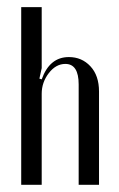

<svg xmlns="http://www.w3.org/2000/svg" viewBox="-20 -515 332 535"><path d="M96.2 -293.9Q118.2 -356 171.9 -356Q208 -356 231.9 -330.3Q255.9 -304.7 255.9 -259.8V0H199.2V-279.8Q199.2 -336.9 162.1 -336.9Q135.7 -336.9 116 -311.3Q96.2 -285.6 96.2 -253.9V0H39.1V-495.1H96.2V-325.2L89.8 -295.9Z"/></svg>

Font: Moniqa Narrow Heading
Style: Regular
Weight: 400
Width: 4
Designer: Rajesh Rajput
Foundry: Rajesh Rajput
Version: Version 1.000